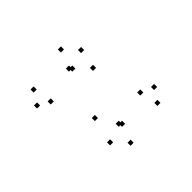

<svg xmlns="http://www.w3.org/2000/svg" viewBox="-132 -703 885 885"><g transform="rotate(-45 310.0 -260.5)"><path d="M498 -27.5V-47.5H478V-27.5ZM539 -90.3V-110.3H519V-90.3ZM476 -117.3V-137.3H456V-117.3ZM314.7 -74.7V-94.7H294.7V-74.7ZM304 -85.5V-105.5H284V-85.5ZM402.3 -351.7V-371.7H382.3V-351.7ZM421.5 -448.7V-468.7H401.5V-448.7ZM357.7 -516.2V-536.2H337.7V-516.2ZM138.3 -474.7V-494.7H118.3V-474.7ZM97.3 -411.5V-431.5H77.3V-411.5ZM155.2 -380V-400H135.2V-380ZM321.7 -427.7V-447.7H301.7V-427.7ZM332.5 -416.8V-436.8H312.5V-416.8ZM244.8 -182V-202H224.8V-182ZM215.2 -53.2V-73.2H195.2V-53.2ZM280.8 14.8V-5.2H260.8V14.8Z"/></g></svg>

Font: Monaspace Radon Dots Var
Style: Regular
Weight: 400
Designer: Riley Cran and the Lettermatic Team
Version: Version 1.100 (Monaspace Radon Dots)